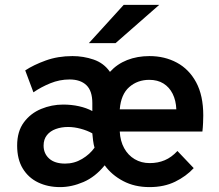

<svg xmlns="http://www.w3.org/2000/svg" viewBox="-20 -752 896 784"><path d="M225.5 12Q175.5 12 135.8 -7Q96 -26 73 -63.8Q50 -101.5 50 -157.5Q50 -215.5 77.5 -252.5Q105 -289.5 148 -307.2Q191 -325 237.5 -325Q272 -325 302.5 -318.2Q333 -311.5 357 -298.5V-331Q357 -381 332.8 -404.2Q308.5 -427.5 264 -427.5Q223.5 -427.5 185.5 -412Q147.5 -396.5 116.5 -375L83 -464.5Q117 -487 166.8 -505Q216.5 -523 276 -523Q320.5 -523 362.2 -508.8Q404 -494.5 429 -458.5Q458 -490.5 499.2 -506.8Q540.5 -523 590.5 -523Q652.5 -523 702.2 -496.2Q752 -469.5 781 -415.8Q810 -362 810 -280.5Q810 -267.5 809.2 -250Q808.5 -232.5 806.5 -215H469Q471 -176 487 -147Q503 -118 530 -102Q557 -86 591.5 -86Q625 -86 652.8 -97.8Q680.5 -109.5 704.5 -135.5L771 -65.5Q740 -32 695 -10Q650 12 590.5 12Q529.5 12 482.8 -12.8Q436 -37.5 407.5 -77Q369 -29.5 320.8 -8.8Q272.5 12 225.5 12ZM246 -84Q283.5 -84 315.2 -103Q347 -122 366 -149Q362.5 -160 360 -178.8Q357.5 -197.5 357 -207.5Q336.5 -219 309.8 -226.2Q283 -233.5 258 -233.5Q230.5 -233.5 207.8 -225.2Q185 -217 171.5 -200Q158 -183 158 -157.5Q158 -125 180.8 -104.5Q203.5 -84 246 -84ZM469 -305.5H700Q698.5 -342 685 -369Q671.5 -396 647.5 -411Q623.5 -426 589.5 -426Q541.5 -426 507.8 -396.5Q474 -367 469 -305.5ZM343 -576 485 -732H630L452 -576Z"/></svg>

Font: Overpass SemiBold
Style: Regular
Weight: 600
Designer: Delve Withrington, Dave Bailey, Thomas Jockin
Foundry: Delve Fonts LLC
Version: Version 4.000